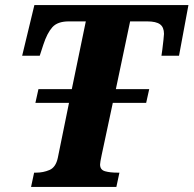

<svg xmlns="http://www.w3.org/2000/svg" viewBox="-20 -734 760 754"><path d="M102 0 114 -56H122Q150 -56 174.5 -66.5Q199 -77 207 -114L251 -330H119L131 -384H262L317 -650H250Q206 -650 185.5 -627Q165 -604 150 -558L136 -515H67L115 -714H720L683 -515H614Q615 -520 617.5 -539.5Q620 -559 622 -578Q624 -597 624 -601Q624 -627 608.5 -638.5Q593 -650 558 -650H491L435 -384H566L554 -330H423L379 -124Q376 -109 374.5 -101Q373 -93 373 -88Q373 -67 392.5 -61.5Q412 -56 441 -56H449L437 0Z"/></svg>

Font: Noto Serif SemiCondensed ExtraBold
Style: Italic
Weight: 800
Width: 4
Italic angle: -12°
Designer: Monotype Design Team
Foundry: Monotype Imaging Inc.
Version: Version 2.014; ttfautohint (v1.8.4.7-5d5b)